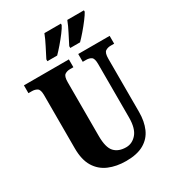

<svg xmlns="http://www.w3.org/2000/svg" viewBox="-220 -1056 1081 1191"><g transform="rotate(-30 321.0 -460.5)"><path d="M330 10Q261 10 207 -13Q153 -36 122.5 -86Q92 -136 92 -218V-599Q92 -638 76.5 -648Q61 -658 39 -658H14V-714H336V-658H312Q290 -658 274.5 -647.5Q259 -637 259 -595V-210Q259 -127 288.5 -95.5Q318 -64 372 -64Q416 -64 447.5 -100.5Q479 -137 479 -216V-599Q479 -638 464.5 -648Q450 -658 427 -658H403V-714H628V-658H603Q581 -658 565.5 -647.5Q550 -637 550 -595V-214Q550 -147 528 -96.5Q506 -46 457.5 -18Q409 10 330 10ZM379 -784Q396 -818 416.5 -857.5Q437 -897 450 -931H569V-921Q560 -904 538.5 -875.5Q517 -847 492.5 -818.5Q468 -790 449 -771H379ZM215 -784Q232 -818 252.5 -857.5Q273 -897 286 -931H404V-921Q396 -904 374.5 -875.5Q353 -847 328.5 -818.5Q304 -790 285 -771H215Z"/></g></svg>

Font: Noto Serif Tamil ExtraCondensed Black
Style: Regular
Weight: 900
Width: 2
Designer: Indian Type Foundry, Tom Grace, and the Monotype Design Team
Foundry: Monotype Imaging Inc.
Version: Version 2.004; ttfautohint (v1.8.4.7-5d5b)